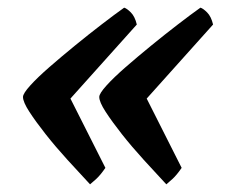

<svg xmlns="http://www.w3.org/2000/svg" viewBox="-20 -510 607 501"><path d="M215 -29Q187 -59 156 -93Q125 -127 99 -160Q73 -193 56.5 -218.5Q40 -244 40 -257Q40 -266 59 -287Q78 -308 109 -335Q140 -362 175.5 -391Q211 -420 245.5 -446.5Q280 -473 304 -490Q311 -488 321.5 -477.5Q332 -467 337 -446L138 -224L142 -296L255 -72Q242 -53 231 -43Q220 -33 215 -29ZM414 -29Q386 -59 355 -93Q324 -127 298 -160Q272 -193 255.5 -218.5Q239 -244 239 -257Q239 -266 258 -287Q277 -308 308 -335Q339 -362 374.5 -391Q410 -420 444.5 -446.5Q479 -473 503 -490Q510 -488 520.5 -477.5Q531 -467 536 -446L337 -224L341 -296L454 -72Q441 -53 430 -43Q419 -33 414 -29Z"/></svg>

Font: Texturina Medium 12pt
Style: Bold Italic
Weight: 700
Italic angle: -11°
Version: Version 1.002